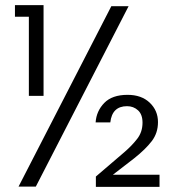

<svg xmlns="http://www.w3.org/2000/svg" viewBox="-20 -724 690 745"><path d="M92 -659H38V-704H149V-352H92ZM351 -249Q354 -293 384.5 -324.5Q415 -356 475 -356Q529 -356 561 -325.5Q593 -295 593 -250Q593 -208 569 -176.5Q545 -145 501 -110L418 -46H599V1H352V-39L463 -134Q492 -159 512.5 -185.5Q533 -212 533 -248Q533 -280 515.5 -296Q498 -312 473 -312Q415 -312 408 -249ZM412 -700H479L119 0H52Z"/></svg>

Font: Poppins Light
Style: Regular
Weight: 300
Designer: Ninad Kale (Devanagari), Jonny Pinhorn (Latin)
Version: Version 5.002